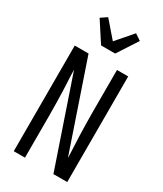

<svg xmlns="http://www.w3.org/2000/svg" viewBox="-240 -1070 980 1157"><g transform="rotate(30 250.0 -492.0)"><path d="M64 0V-735H160Q212 -583 263.5 -431.5Q315 -280 367 -128Q367 -138 366.5 -147Q366 -156 366 -165L361 -276Q360 -317 359 -358.5Q358 -400 358 -441V-735H436V0H340L133 -607Q133 -597 133.5 -588Q134 -579 134 -570L139 -459Q140 -418 141 -376.5Q142 -335 142 -294V0ZM201 -815 110 -955 153 -984 250 -872 347 -984 390 -955 299 -815Z"/></g></svg>

Font: Iosevka Algr
Style: Regular
Weight: 400
Monospace: yes
Designer: Belleve Invis
Foundry: Belleve Invis
Version: Version 26.0.2; ttfautohint (v1.8.3)